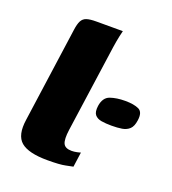

<svg xmlns="http://www.w3.org/2000/svg" viewBox="-101 -583 597 665"><g transform="rotate(20 197.5 -250.5)"><path d="M147.3 4.4Q77.1 4.4 49.2 -19.3Q21.4 -42.9 30.4 -102.6L79.2 -451Q82.2 -473.5 88.2 -485Q94.2 -496.6 106.6 -500.8Q119.1 -505 142.3 -505H240Q238.7 -501.6 234.8 -482.7Q230.8 -463.8 227.5 -441.3L182.1 -120Q177.1 -84.4 183.8 -69.5Q190.5 -54.6 214.8 -54.6Q224.2 -54.6 234.5 -56.8Q244.7 -59 247.4 -60.3L239.8 -5.4Q232.8 -4.4 213 0Q193.2 4.4 147.3 4.4ZM247.9 -232.3Q252.7 -264.6 275.9 -272.8Q299.1 -280.9 330.8 -280.9Q362.9 -280.9 381 -272.4Q399 -263.9 394.3 -232.3Q391.2 -209.4 380.5 -199.4Q369.8 -189.4 353.2 -186.6Q336.7 -183.9 314.8 -183.9Q293.6 -183.9 277.4 -186.6Q261.2 -189.4 253 -199.4Q244.8 -209.4 247.9 -232.3Z"/></g></svg>

Font: Genos Thin
Style: Italic
Weight: 100
Italic angle: -8°
Designer: Robert E. Leuschke
Foundry: Robert E. Leuschke
Version: Version 1.010